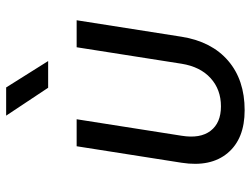

<svg xmlns="http://www.w3.org/2000/svg" viewBox="-118 -708 835 640"><g transform="rotate(-90 300.0 -387.5)"><path d="M253 10Q158 10 110.5 -46.5Q63 -103 78 -200L133 -550H223L168 -200Q158 -138 184.5 -103.5Q211 -69 266 -69Q322 -69 360 -103.5Q398 -138 408 -200L463 -550H553L498 -200Q482 -100 418 -45Q354 10 253 10ZM328 -645 235 -785H329L417 -645Z"/></g></svg>

Font: JetBrains Mono NL
Style: Italic
Weight: 400
Italic angle: -9°
Monospace: yes
Designer: Philipp Nurullin, Konstantin Bulenkov
Foundry: JetBrains
Version: Version 2.305; ttfautohint (v1.8.4.7-5d5b)